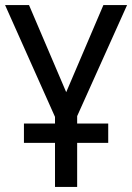

<svg xmlns="http://www.w3.org/2000/svg" viewBox="-20 -734 519 754"><path d="M283 0V-173H405V-249H283V-278L479 -714H386L240 -372L94 -714H0L196 -275V-249H74V-173H196V0Z"/></svg>

Font: Noto Sans UI SemiCondensed
Style: Regular
Weight: 400
Width: 4
Designer: Monotype Design Team
Foundry: Monotype Imaging Inc.
Version: 1.001